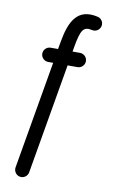

<svg xmlns="http://www.w3.org/2000/svg" viewBox="-96 -736 584 973"><g transform="rotate(10 196.0 -249.0)"><path d="M121.1 156.7 218.8 -411.1H270C290 -411.1 306.6 -427.7 306.6 -447.8C306.6 -467.8 290 -484.4 270 -484.4H231.4L235.8 -510.3C251.5 -600.1 265.1 -619.1 309.6 -608.9C312 -608.4 314.9 -607.9 317.9 -607.9C337.9 -607.9 354.5 -624.5 354.5 -644.5C354.5 -662.1 342.8 -676.3 326.2 -680.2C221.2 -704.6 182.6 -633.3 163.6 -522.9L156.7 -484.4H118.7C98.6 -484.4 82 -467.8 82 -447.8C82 -427.7 98.6 -411.1 118.7 -411.1H144.5L48.8 144C45.4 165 61 187 85 187C103 187 118.2 173.8 121.1 156.7Z"/></g></svg>

Font: Velvelyne
Style: Regular
Weight: 400
Designer: Manon Van der Borght et Mariel Nils
Foundry: Velvetyne
Version: Version 1.070;Glyphs 3.3.1 (3343)